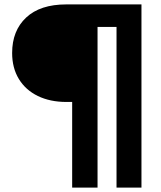

<svg xmlns="http://www.w3.org/2000/svg" viewBox="-20 -720 730 870"><path d="M307 130V-258H281Q207 -258 151.5 -285Q96 -312 65.5 -362Q35 -412 35 -480Q35 -581 98.5 -640.5Q162 -700 280 -700H621V130H508V-598H422V130Z"/></svg>

Font: REM
Style: Bold
Weight: 700
Designer: Octavio Pardo
Foundry: Ashler Design
Version: Version 1.005;gftools[0.9.28]